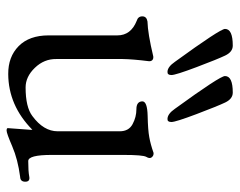

<svg xmlns="http://www.w3.org/2000/svg" viewBox="-90 -598 708 567"><g transform="rotate(90 263.5 -315.0)"><path d="M253.9 -648.9Q272.5 -648.9 283.2 -626.5Q293.9 -604 317.4 -542Q340.8 -480 340.8 -467.8Q340.8 -455.6 332 -456.1Q316.9 -456.1 301.8 -478Q204.6 -611.8 205.1 -626Q205.1 -648.9 253.9 -648.9ZM65.9 -626Q65.9 -648.9 115.2 -648.9Q133.8 -648.9 144.5 -626.5Q155.3 -604 178.7 -542Q202.1 -480 202.1 -467.8Q202.1 -455.6 192.9 -456.1Q178.2 -456.1 163.1 -478Q65.9 -611.8 65.9 -626ZM85 -105V-308.1Q85 -348.1 42 -365.2Q28.8 -369.1 28.8 -381.8Q28.8 -394.5 43.9 -397Q79.1 -397.9 147 -414.1Q154.3 -415 158.2 -411.1Q162.1 -407.2 161.1 -399.9Q155.3 -354 154.8 -323.2V-127.9Q154.3 -91.8 180.7 -64.5Q207 -37.1 238.8 -37.1Q296.9 -37.1 323.2 -57.1Q368.2 -90.3 368.2 -131.8V-314.9Q368.2 -341.8 347.2 -353Q326.2 -364.3 303.2 -364.3Q280.3 -364.3 279.8 -381.8Q279.8 -396.5 322.3 -397.5Q364.7 -398.4 385.3 -402.3Q405.8 -405.8 432.1 -415H434.1Q440.9 -415 445.3 -409.2Q449.7 -403.3 443.8 -393.6Q438 -383.8 438 -326.2V-113.8Q438 -44.9 456.1 -44.9Q486.8 -44.9 502 -47.9Q517.1 -50.8 517.1 -36.1Q517.1 -21.5 502.9 -21Q451.2 -14.2 412.6 2.4Q374 19 366.2 19Q358.4 19 358.9 15.1L363.8 -50.8V-57.1Q292 13.7 199.2 14.2Q148.4 14.6 116.7 -16.6Q85 -47.9 85 -105Z"/></g></svg>

Font: EBGaramond
Style: Regular
Weight: 400
Version: Version 000.012g